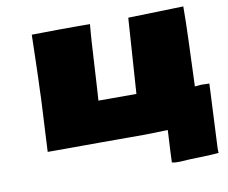

<svg xmlns="http://www.w3.org/2000/svg" viewBox="-94 -836 1369 1152"><g transform="rotate(-10 591.0 -260.0)"><path d="M140.1 1Q140.1 -1.5 141.4 -25.9Q142.6 -50.3 144.5 -88.1Q146.5 -126 148.7 -168.9Q150.9 -211.9 153.1 -251.7Q155.3 -291.5 156.5 -320.6Q157.7 -349.6 157.7 -358.9Q157.7 -364.7 158 -370.6Q158.2 -376.5 158.9 -392.6Q159.7 -408.7 160.9 -443.8Q162.1 -479 163.8 -542.5Q165.5 -606 168 -708Q263.2 -709.5 325.9 -710Q388.7 -710.4 427 -710.4Q465.3 -710.4 487.3 -710.2Q509.3 -710 522.9 -710L518.6 -659.7Q517.1 -643.1 514.4 -601.6Q511.7 -560.1 508.8 -507.3Q505.9 -454.6 502.7 -401.6Q499.5 -348.6 497.1 -307.4Q494.6 -266.1 493.2 -249H724.6L755.9 -708L1092.8 -717.3Q1092.8 -673.3 1091.6 -618.9Q1090.3 -564.5 1088.4 -512.7Q1088.4 -507.3 1087.9 -499.5Q1087.4 -491.7 1087.4 -486.3L1078.1 -237.3Q1078.1 -234.9 1077.6 -232.4Q1098.6 -233.9 1117.7 -235.8H1119.6Q1143.1 -235.8 1166.5 -234.4L1147.9 155.8V159.7Q1147.9 166 1148.2 172.1Q1148.4 178.2 1148.9 185.1Q1131.3 187 1102.3 188.5Q1073.2 189.9 1038.8 190.9Q1004.4 191.9 970.7 193.1Q937 194.3 911.1 196.8H910.6Q898.4 196.8 886.5 196.3Q874.5 195.8 862.8 192.9Q862.8 176.8 865.2 130.9Q867.7 85 871.1 20Q871.6 8.3 872.1 -3.4Q826.7 -1.5 787.4 -0.5Q748 0.5 730 0.5Q644.5 0.5 579.3 0.5Q514.2 0.5 460.7 0.5Q407.2 0.5 357.9 0.7Q308.6 1 256.3 1Q204.1 1 140.1 1Z"/></g></svg>

Font: Seymour One
Style: Regular
Weight: 400
Designer: Vernon Adams
Foundry: Vernon Adams
Version: Version 1.100; ttfautohint (v1.8.4.7-5d5b);gftools[0.9.33]